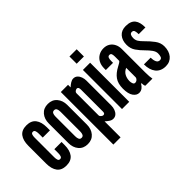

<svg xmlns="http://www.w3.org/2000/svg" viewBox="-108 -1223 1899 1899"><g transform="rotate(-45 841.0 -273.5)"><path d="M149 7.5Q82.5 7.5 51.2 -34Q20 -75.5 20 -149.5V-398Q20 -472.5 51.2 -513.8Q82.5 -555 149 -555Q215.5 -555 247.2 -513.5Q279 -472 279 -398V-355H178V-411Q178 -434 172 -449.5Q166 -465 149 -465Q132 -465 126.5 -449.2Q121 -433.5 121 -411V-136.5Q121 -114 126.5 -98.2Q132 -82.5 149 -82.5Q166 -82.5 172 -98Q178 -113.5 178 -136.5V-192.5H279V-149.5Q279 -75.5 247.2 -34Q215.5 7.5 149 7.5Z M448.5 7Q388 7 353.5 -33.8Q319 -74.5 319 -137V-411Q319 -473.5 353.5 -514.2Q388 -555 448.5 -555Q508.5 -555 543.2 -514.2Q578 -473.5 578 -411V-137Q578 -74.5 543.2 -33.8Q508.5 7 448.5 7ZM448.5 -81Q468 -81 475.5 -96.8Q483 -112.5 483 -137V-411Q483 -436 475.5 -451.5Q468 -467 448.5 -467Q429 -467 421.5 -451.5Q414 -436 414 -411V-137Q414 -112 421.5 -96.5Q429 -81 448.5 -81Z M623 188V-547H724V-511Q743 -529 764 -542Q785 -555 804 -555Q830 -555 847.2 -539.2Q864.5 -523.5 873.2 -499Q882 -474.5 882 -448V-99Q882 -72.5 873 -47.8Q864 -23 846.5 -7.5Q829 8 804 8Q783 8 763 -5.2Q743 -18.5 724 -36V188ZM759 -87Q770.5 -87 775.8 -94Q781 -101 781 -115V-422Q781 -441 775.8 -450.5Q770.5 -460 759 -460Q748 -460 736 -450.8Q724 -441.5 724 -427V-120Q724 -108 736 -97.5Q748 -87 759 -87Z M932 0V-547H1033V0ZM932 -634V-735H1033V-634Z M1166.5 8Q1131.5 8 1106 -27.5Q1080.5 -63 1080.5 -136Q1080.5 -206.5 1110.8 -249.5Q1141 -292.5 1201.5 -324Q1220.5 -334 1233.5 -342Q1246.5 -350 1249.5 -357V-417Q1249.5 -437.5 1244.8 -452.2Q1240 -467 1221.5 -467Q1204.5 -467 1198.5 -451.2Q1192.5 -435.5 1192.5 -412V-386H1091.5V-409Q1091.5 -454 1109.2 -486.8Q1127 -519.5 1157.8 -537.2Q1188.5 -555 1227.5 -555Q1265 -555 1292.5 -537.8Q1320 -520.5 1335.2 -490.2Q1350.5 -460 1350.5 -421V-95Q1350.5 -58.5 1352.5 -38.2Q1354.5 -18 1357.5 0H1258.5Q1252 -8 1250.8 -23.5Q1249.5 -39 1249.5 -44H1242.5Q1230 -21 1210.8 -6.5Q1191.5 8 1166.5 8ZM1207.5 -91Q1225 -91 1237.2 -103Q1249.5 -115 1249.5 -129V-259Q1213 -243.5 1196.2 -212.2Q1179.5 -181 1179.5 -142Q1179.5 -125 1186 -108Q1192.5 -91 1207.5 -91Z M1538.5 8Q1503 8 1476.5 -4Q1450 -16 1432.5 -38.2Q1415 -60.5 1406.2 -91Q1397.5 -121.5 1397.5 -159H1491.5Q1491.5 -125.5 1502.2 -100.8Q1513 -76 1538.5 -76Q1560.5 -76 1567 -94.5Q1573.5 -113 1573.5 -137Q1573.5 -165 1551.8 -194.2Q1530 -223.5 1506.5 -246.5Q1466 -286.5 1439.2 -325.5Q1412.5 -364.5 1412.5 -417Q1412.5 -479 1445 -517Q1477.5 -555 1537.5 -555Q1573.5 -555 1598.2 -545.5Q1623 -536 1638 -517Q1653 -498 1659.8 -470.5Q1666.5 -443 1666.5 -407H1572.5Q1572.5 -433 1567 -452Q1561.5 -471 1539.5 -471Q1521.5 -471 1514 -455.8Q1506.5 -440.5 1506.5 -417Q1506.5 -389.5 1519.8 -368.2Q1533 -347 1564 -316.5Q1603 -278.5 1635.2 -235.5Q1667.5 -192.5 1667.5 -142Q1667.5 -109 1658.8 -81.5Q1650 -54 1633.2 -34Q1616.5 -14 1592.8 -3Q1569 8 1538.5 8Z"/></g></svg>

Font: League Gothic
Style: Regular
Weight: 400
Designer: The League of Moveable Type
Version: Version 2.001